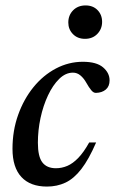

<svg xmlns="http://www.w3.org/2000/svg" viewBox="-20 -676 424 707"><path d="M248.5 -408.5Q221.5 -408.5 198 -385.5Q174.5 -362.5 156.8 -324.8Q139 -287 129.2 -241.5Q119.5 -196 119.5 -150.5Q119.5 -99.5 136 -78Q152.5 -56.5 186 -56.5Q207.5 -56.5 228 -65.2Q248.5 -74 268.5 -94.8Q288.5 -115.5 308.5 -151.5H334Q307 -89 279.5 -53.5Q252 -18 221 -3.5Q190 11 153 11Q91.5 11 58.8 -24.2Q26 -59.5 26 -128Q26 -195 46.8 -253Q67.5 -311 103.2 -355Q139 -399 186 -423.8Q233 -448.5 285 -448.5Q335.5 -448.5 359.5 -428Q383.5 -407.5 383.5 -380Q383.5 -358 369.5 -346.2Q355.5 -334.5 333.5 -334Q324.5 -333.5 316 -343.8Q307.5 -354 298 -371Q288.5 -388 276.2 -398.2Q264 -408.5 248.5 -408.5ZM293 -533Q265.5 -533 248.5 -550.5Q231.5 -568 231.5 -593Q231.5 -620 249.2 -638Q267 -656 295 -656Q322.5 -656 339.2 -638.8Q356 -621.5 356 -595.5Q356 -569.5 338.5 -551.2Q321 -533 293 -533Z"/></svg>

Font: Newsreader 24pt Medium
Style: Italic
Weight: 500
Italic angle: -17°
Designer: Hugues Gentile
Foundry: Production Type
Version: Version 1.003